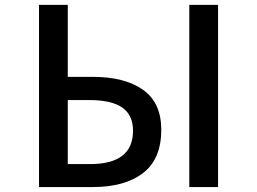

<svg xmlns="http://www.w3.org/2000/svg" viewBox="-20 -756 1040 776"><path d="M137.7 0V-736.3H253.9V-445.3H355.5Q484.4 -445.3 558.1 -393.1Q631.8 -340.8 631.8 -231.4Q631.8 -113.3 558.1 -56.6Q484.4 0 355.5 0ZM253.9 -92.8H343.8Q517.6 -92.8 517.6 -227.5Q517.6 -291 474.1 -321.3Q430.7 -351.6 340.8 -351.6H253.9ZM745.1 0V-736.3H861.3V0Z"/></svg>

Font: Gen Shin Gothic Monospace Medium
Style: Regular
Weight: 500
Designer: [Source Han Sans]
Ryoko NISHIZUKA  (kana & ideographs); Paul D. Hunt (Latin, Greek & Cyrillic); Wenlong ZHANG  (bopomofo
Version: Version 1.002.20150607